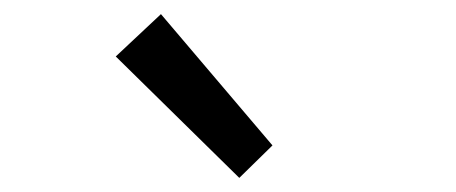

<svg xmlns="http://www.w3.org/2000/svg" viewBox="-20 -892 646 272"><path d="M144 -812 208 -872 366 -686 319 -640Z"/></svg>

Font: Merged Yaku Han JP
Style: Regular
Weight: 400
Designer: Ryoko NISHIZUKA 西塚涼子 (kana, bopomofo & ideographs); Paul D. Hunt (Latin, Greek & Cyrillic); Sandoll Communications 산돌커뮤니
Foundry: Adobe
Version: Version 2.004